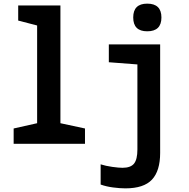

<svg xmlns="http://www.w3.org/2000/svg" viewBox="-20 -790 1040 1055"><path d="M55 0V-84L184 -113V-650L80 -677V-760H312V-113L447 -84V0ZM789 -618Q712 -618 712 -694Q712 -770 789 -770Q867 -770 867 -694Q867 -618 789 -618ZM669 245Q639 245 601 240Q563 235 533 224V113Q561 122 597 127Q633 132 653 132Q698 132 716.5 109Q735 86 735 31V-436L578 -448V-546H860V50Q860 149 815 197Q770 245 669 245Z"/></svg>

Font: Noto Sans Mono ExtraCondensed
Style: Bold
Weight: 700
Width: 2
Designer: Monotype Design Team
Foundry: Monotype Imaging Inc.
Version: Version 2.014